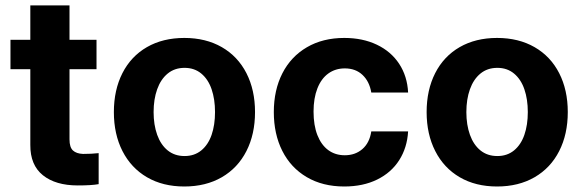

<svg xmlns="http://www.w3.org/2000/svg" viewBox="-20 -677 2148 708"><path d="M335.9 -421.9H236.3V-163.1Q236.3 -133.8 249 -122.1Q261.7 -110.4 286.1 -109.4Q317.4 -109.4 343.8 -112.3V2Q317.9 6.8 266.6 6.8Q185.1 6.8 138.2 -30.8Q91.3 -68.4 91.8 -142.6V-421.9H18.6V-530.3H91.8V-657.2H236.3V-530.3H335.9Z M399.9 -263.7Q399.9 -345.2 431.4 -407.2Q462.9 -469.2 521.7 -503.2Q580.6 -537.1 659.7 -537.1Q738.8 -537.1 797.9 -503.2Q856.9 -469.2 888.7 -407.2Q920.4 -345.2 920.4 -263.7Q920.4 -182.1 888.7 -119.9Q856.9 -57.6 797.9 -23.4Q738.8 10.7 659.7 10.7Q580.6 10.7 522 -23.4Q463.4 -57.6 431.6 -119.9Q399.9 -182.1 399.9 -263.7ZM772.9 -263.7Q772.9 -311 760.3 -347.9Q747.6 -384.8 722.2 -405.8Q696.8 -426.8 660.6 -426.8Q624 -426.8 598.4 -405.8Q572.8 -384.8 559.6 -347.9Q546.4 -311 546.4 -263.7Q546.4 -216.8 559.6 -179.9Q572.8 -143.1 598.4 -122.3Q624 -101.6 660.6 -101.6Q696.8 -101.6 722.2 -122.3Q747.6 -143.1 760.3 -179.7Q772.9 -216.3 772.9 -263.7Z M989.7 -263.7Q989.7 -344.7 1021.2 -406.5Q1052.7 -468.3 1111.6 -502.7Q1170.4 -537.1 1249.5 -537.1Q1317.4 -537.1 1369.6 -512.2Q1421.9 -487.3 1451.9 -441.7Q1481.9 -396 1484.9 -335.9H1349.1Q1342.3 -376.5 1316.9 -400.6Q1291.5 -424.8 1251.5 -424.8Q1216.8 -424.8 1190.7 -406Q1164.6 -387.2 1150.4 -351.1Q1136.2 -314.9 1136.2 -265.6Q1136.2 -214.8 1150.4 -178.7Q1164.6 -142.6 1190.4 -123.5Q1216.3 -104.5 1251.5 -104.5Q1290 -104.5 1316.4 -127.4Q1342.8 -150.4 1349.1 -192.4H1484.9Q1481.4 -132.3 1452.1 -86.4Q1422.9 -40.5 1370.8 -14.9Q1318.8 10.7 1249.5 10.7Q1169.9 10.7 1111.1 -23.9Q1052.2 -58.6 1021 -120.6Q989.7 -182.6 989.7 -263.7Z M1553.2 -263.7Q1553.2 -345.2 1584.7 -407.2Q1616.2 -469.2 1675 -503.2Q1733.9 -537.1 1813 -537.1Q1892.1 -537.1 1951.2 -503.2Q2010.3 -469.2 2042 -407.2Q2073.7 -345.2 2073.7 -263.7Q2073.7 -182.1 2042 -119.9Q2010.3 -57.6 1951.2 -23.4Q1892.1 10.7 1813 10.7Q1733.9 10.7 1675.3 -23.4Q1616.7 -57.6 1585 -119.9Q1553.2 -182.1 1553.2 -263.7ZM1926.3 -263.7Q1926.3 -311 1913.6 -347.9Q1900.9 -384.8 1875.5 -405.8Q1850.1 -426.8 1814 -426.8Q1777.3 -426.8 1751.7 -405.8Q1726.1 -384.8 1712.9 -347.9Q1699.7 -311 1699.7 -263.7Q1699.7 -216.8 1712.9 -179.9Q1726.1 -143.1 1751.7 -122.3Q1777.3 -101.6 1814 -101.6Q1850.1 -101.6 1875.5 -122.3Q1900.9 -143.1 1913.6 -179.7Q1926.3 -216.3 1926.3 -263.7Z"/></svg>

Font: Pretendard GOV
Style: Bold
Weight: 700
Designer: Base glyphs from Inter by Rasmus Andersson; Hangeul glyphs from Noto Sans CJK(Source Han Sans) by Jang Soo-young and Kan
Foundry: Kil Hyung-jin
Version: Version 1.309